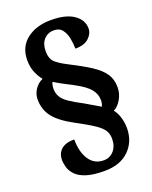

<svg xmlns="http://www.w3.org/2000/svg" viewBox="-159 -847 830 1045"><g transform="rotate(-20 255.5 -324.0)"><path d="M262 112Q197 112 157.5 99Q118 86 98 65Q78 44 71 20.5Q64 -3 64 -23Q64 -61 89 -83.5Q114 -106 165 -106Q165 -33 194.5 11.5Q224 56 278 56Q314 56 337 29.5Q360 3 360 -40Q360 -66 348 -86.5Q336 -107 301.5 -130.5Q267 -154 201 -189Q120 -232 86 -275.5Q52 -319 52 -378Q52 -409 69.5 -435.5Q87 -462 116 -475Q101 -492 86.5 -523.5Q72 -555 72 -598Q72 -675 127 -717.5Q182 -760 267 -760Q354 -760 399.5 -728Q445 -696 445 -647Q445 -617 418.5 -592.5Q392 -568 340 -568Q340 -596 334 -627.5Q328 -659 311.5 -680.5Q295 -702 263 -702Q228 -702 205.5 -677.5Q183 -653 183 -610Q183 -565 207 -544Q231 -523 271 -503Q346 -465 393 -434.5Q440 -404 462 -371Q484 -338 484 -293Q484 -256 465.5 -224Q447 -192 421 -179Q438 -158 447 -127.5Q456 -97 456 -67Q456 11 405 61.5Q354 112 262 112ZM367 -222Q370 -227 372.5 -236.5Q375 -246 375 -258Q375 -292 352 -321Q329 -350 265 -384Q236 -399 209.5 -413Q183 -427 161 -441Q157 -434 155 -423.5Q153 -413 153 -404Q153 -376 165.5 -355.5Q178 -335 206 -316Q234 -297 282 -272Q314 -254 333 -242Q352 -230 367 -222Z"/></g></svg>

Font: Noto Serif Hebrew SemiCondensed Black
Style: Regular
Weight: 900
Width: 4
Designer: Monotype Design Team
Foundry: Monotype Imaging Inc.
Version: Version 2.004; ttfautohint (v1.8.4.7-5d5b)